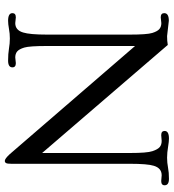

<svg xmlns="http://www.w3.org/2000/svg" viewBox="18 -720 723 799"><g transform="rotate(90 379.5 -320.5)"><path d="M66.4 7.3Q34.7 7.3 34.7 -10.7Q34.7 -24.9 52.2 -24.9L76.2 -22.5Q105.5 -22.5 115.2 -55.2Q124 -83 124 -154.8V-498.5Q124 -570.8 117.2 -592.5Q110.4 -614.3 100.8 -622.3Q91.3 -630.4 76.2 -630.4L52.2 -627.9Q34.7 -627.9 34.7 -642.6Q34.7 -661.6 66.4 -661.6L130.4 -654.3Q150.9 -654.3 167 -657.2L616.7 -134.3V-499.5Q616.7 -570.8 609.1 -593.3Q601.6 -615.7 591.8 -623.8Q582 -631.8 566.4 -631.8L542.5 -629.9Q524.9 -629.9 524.9 -644Q524.9 -662.1 556.6 -662.1Q568.8 -662.1 589.4 -658.7Q615.2 -654.3 636.2 -654.3Q657.2 -654.3 677.2 -658.2Q697.3 -662.1 724.1 -662.1Q751 -662.1 751 -644Q751 -629.9 733.4 -629.9L709.5 -631.8Q679.7 -631.8 669.9 -599.1Q661.6 -573.2 661.6 -499.5V-6.3Q661.6 10.3 658.7 15.6Q655.8 21 649.4 21Q640.6 21 621.6 0.5L171.4 -521V-154.8Q171.4 -81.1 178 -59.8Q184.6 -38.6 194.1 -30.5Q203.6 -22.5 219.2 -22.5L242.7 -24.9Q260.3 -24.9 260.3 -10.7Q260.3 7.3 232.2 7.3Q204.1 7.3 182.4 3.7Q160.6 0 140.1 0Q119.6 0 99.9 3.7Q80.1 7.3 66.4 7.3Z"/></g></svg>

Font: Ovo
Style: Regular
Weight: 400
Designer: Nicole Fally
Foundry: Sorkin Type Co.
Version: Version 1.001